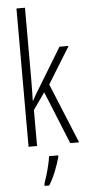

<svg xmlns="http://www.w3.org/2000/svg" viewBox="-64 -795 479 1051"><g transform="rotate(-5 176.0 -269.5)"><path d="M115.2 -759.8V-369.1Q115.2 -336.9 114.7 -308.3Q114.3 -279.8 113.3 -249H115.2Q124 -265.6 131.1 -278.1Q138.2 -290.5 147.5 -304.7L284.7 -530.8H335L210.9 -329.6L346.2 0H297.4L179.7 -289.6L115.2 -197.8V0H68.4V-759.8ZM225.6 61V70.8Q215.8 106.4 199.5 147.5Q183.1 188.5 162.6 221.2H137.2V210.4Q143.6 192.4 151.9 164.8Q160.2 137.2 166.7 109.1Q173.3 81.1 175.8 61Z"/></g></svg>

Font: Open Sans Condensed Light
Style: Regular
Weight: 300
Width: 3
Designer: Monotype Design Team
Foundry: Monotype Imaging Inc.
Version: Version 3.003; ttfautohint (v1.8.4)